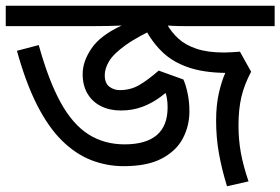

<svg xmlns="http://www.w3.org/2000/svg" viewBox="-30 -642 977 669"><path d="M401 -63Q342 -63 288 -84Q234 -105 186.5 -151.5Q139 -198 99.5 -275.5Q60 -353 29 -465L105 -485Q139 -362 181 -285.5Q223 -209 278 -174Q333 -139 404 -139Q478 -139 516 -171Q554 -203 554 -268Q554 -299 546 -321Q538 -343 530 -358H590Q562 -329 531.5 -306Q501 -283 466.5 -270Q432 -257 391 -257Q352 -257 322 -272Q292 -287 275 -315.5Q258 -344 258 -384Q258 -428 289 -473.5Q320 -519 394 -553Q374 -552 348.5 -551.5Q323 -551 298 -551H-10V-622H927V-551H614Q590 -551 571 -552Q552 -553 535 -554Q451 -516 408 -485Q365 -454 350 -428.5Q335 -403 335 -380Q335 -352 351 -340Q367 -328 387 -328Q425 -328 455 -345.5Q485 -363 523 -396L609 -365Q618 -345 624 -315.5Q630 -286 630 -254Q630 -204 607.5 -160.5Q585 -117 534.5 -90Q484 -63 401 -63ZM801 -205Q801 -156 809 -111Q817 -66 836 -10L761 7Q743 -51 733 -106.5Q723 -162 723 -222Q723 -275 732.5 -317Q742 -359 755 -388Q679 -389 625.5 -407.5Q572 -426 536 -460.5Q500 -495 475 -543L551 -559Q567 -530 591.5 -507.5Q616 -485 655 -472Q694 -459 751 -459Q765 -459 778 -460Q791 -461 806 -462L845 -392Q821 -347 811 -304Q801 -261 801 -205Z"/></svg>

Font: lbangla25
Style: Book
Weight: 400
Designer: Jelle Bosma - Monotype Design Team
Foundry: Monotype Imaging Inc.
Version: Version 2.003